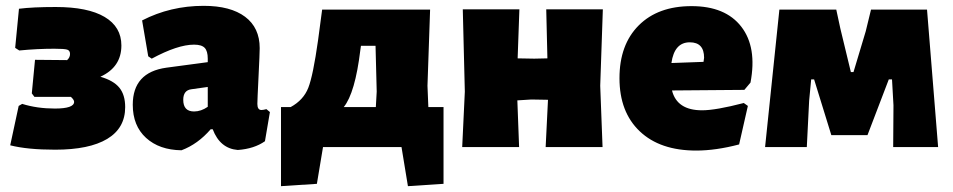

<svg xmlns="http://www.w3.org/2000/svg" viewBox="-20 -504 3265 658"><path d="M169 9Q74 9 15 -6L44 -141L56 -148Q107 -132 168 -132Q234 -132 234 -155Q234 -162 223 -172H98L89 -184L100 -299L210 -298Q220 -307 220 -319Q220 -331 210 -334Q200 -337 166 -337Q108 -337 46 -331L32 -340L45 -474Q92 -480 171 -480Q281 -480 338.5 -446Q396 -412 396 -348Q396 -274 324 -241Q369 -228 389 -203.5Q409 -179 409 -137Q409 -65 347.5 -28Q286 9 169 9Z M678 -484Q770 -484 820 -446.5Q870 -409 870 -339Q870 -322 866 -241Q862 -160 862 -148Q862 -127 876 -127Q882 -127 893 -130L905 -120L888 -20Q851 6 795 10Q734 5 709 -61H702Q658 -10 602 11Q526 10 480.5 -31.5Q435 -73 435 -145Q435 -256 550 -272L692 -291V-303Q692 -329 681.5 -340Q671 -351 645 -351Q589 -351 500 -303L488 -311L467 -434Q564 -484 678 -484ZM692 -206 635 -198Q608 -194 608 -162Q608 -122 645 -122Q669 -122 692 -138Z M943 134V-137H976Q1020 -161 1036.5 -203Q1053 -245 1070 -366L1084 -471H1454L1445 -210L1448 -137H1500V126L1378 134L1356 0H1087L1066 126ZM1215 -333Q1197 -185 1158 -137H1268L1271 -190L1267 -347H1217Z M1564 0 1573 -190 1566 -472H1760L1754 -304L1811 -303L1856 -304L1852 -472H2046L2037 -210L2045 0H1850L1858 -162L1801 -163L1753 -160L1759 0Z M2366 12Q2242 12 2172.5 -54Q2103 -120 2103 -236Q2103 -351 2169 -417Q2235 -483 2350 -483Q2466 -483 2520.5 -412.5Q2575 -342 2552 -221L2531 -196L2283 -194Q2300 -126 2386 -126Q2433 -126 2529 -151L2543 -141L2513 -9Q2433 12 2366 12ZM2344 -359Q2291 -359 2281 -288L2391 -292L2393 -306Q2393 -359 2344 -359Z M2602 0 2651 -471H2846L2860 -406L2896 -257H2905L2947 -397L2965 -471H3157L3195 0H3041L3042 -143L3037 -232H3026L2953 -41H2829L2770 -232H2760L2753 -159L2745 0Z"/></svg>

Font: Alegreya Sans Black
Style: Regular
Weight: 900
Designer: Juan Pablo del Peral
Foundry: Huerta Tipografica
Version: Version 2.007